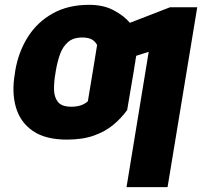

<svg xmlns="http://www.w3.org/2000/svg" viewBox="-20 -558 822 781"><path d="M782.3 -528.4 661.6 203.1H494.7L584.9 -347.3L534.1 -331L530.5 -310H530.9L527 -287.6L524.9 -273.4L497.2 -110.1Q473.7 -77.8 441.1 -50.4Q408.4 -23.1 362.2 -6.6Q316.1 9.9 251.8 9.9Q165.5 9.9 114.2 -25Q62.9 -60 44.9 -120.9Q27 -181.8 40.5 -258.9L41.9 -269.5Q54.7 -346.2 92.9 -407Q131 -467.7 193.9 -503Q256.7 -538.4 342.7 -538.4Q400.2 -538.4 441.8 -516.5Q483.3 -494.7 508.5 -465.2L671.5 -528.4ZM270.2 -123.9Q313.6 -123.9 337.4 -146.3L360.8 -287.3L375 -375Q367.2 -389.9 353 -397.7Q338.8 -405.5 315 -405.5Q277.3 -405.5 255.7 -386Q234 -366.5 223.4 -335.4Q212.7 -304.3 207 -269.5L205.3 -258.9Q199.2 -224.4 199.8 -193.5Q200.3 -162.6 215.7 -143.3Q231.2 -123.9 270.2 -123.9Z"/></svg>

Font: Inter UI Extra Bold
Style: Italic
Weight: 800
Italic angle: 9.39999°
Designer: Rasmus Andersson
Foundry: rsms
Version: 3.2;8d6f07862